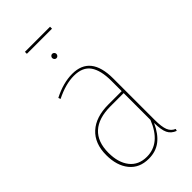

<svg xmlns="http://www.w3.org/2000/svg" viewBox="-237 -826 902 902"><g transform="rotate(-45 214.5 -374.5)"><path d="M370 -1 367 9Q340 -1 329 -24Q318 -47 318 -93Q295 -42 262 -16.5Q229 9 182 9Q120 9 86 -33Q52 -75 52 -145Q52 -222 98 -264Q144 -306 228 -306H316V-375Q316 -444 291 -480Q266 -516 208 -516Q153 -516 87 -483L83 -494Q149 -528 209 -528Q330 -528 330 -376V-101Q330 -55 339 -32.5Q348 -10 370 -1ZM316 -115V-293H229Q149 -293 108 -255.5Q67 -218 67 -145Q67 -80 97 -42Q127 -4 182 -4Q272 -4 316 -115ZM223 -647Q223 -641 219 -636.5Q215 -632 209 -632Q203 -632 199 -636.5Q195 -641 195 -647Q195 -652 199 -656.5Q203 -661 209 -661Q215 -661 219 -656.5Q223 -652 223 -647ZM125 -745V-758H292V-745Z"/></g></svg>

Font: Fira Sans Compressed Hair
Style: Regular
Weight: 100
Width: 1
Designer: bBox Type GmbH & Carrois Corporate GbR & Edenspiekermann AG
Foundry: bBox Type GmbH & Carrois Corporate GbR & Edenspiekermann AG
Version: Version 4.301